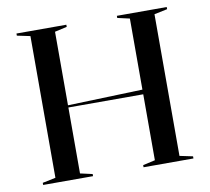

<svg xmlns="http://www.w3.org/2000/svg" viewBox="-78 -796 967 884"><g transform="rotate(-10 405.0 -354.0)"><path d="M756.5 -708V-698L695.2 -685.2V-22.8L756.5 -10V0H523.3V-10L580.2 -22.8V-685.2L523.3 -698V-708ZM287.1 -708V-698L230.2 -685.2V-22.8L287.1 -10V0H53.9V-10L115.2 -22.8V-685.2L53.9 -698V-708ZM587.4 -353.2V-331.1H221.6V-341.1Z"/></g></svg>

Font: Kalnia Thin
Style: Regular
Weight: 100
Version: Version 1.105